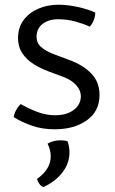

<svg xmlns="http://www.w3.org/2000/svg" viewBox="-20 -522 474 793"><path d="M37 -38Q38 -51 46.5 -67Q55 -83 66 -92Q96.5 -74.5 133 -60.2Q169.5 -46 207.5 -46Q255.5 -46 284.2 -67.8Q313 -89.5 314 -123.5Q314 -148.5 295 -170Q276 -191.5 241.5 -204.5L182 -226.5Q148 -239 119 -257.2Q90 -275.5 72.2 -302Q54.5 -328.5 54.5 -365Q54.5 -408 77.2 -438.8Q100 -469.5 138 -486Q176 -502.5 222 -502.5Q259 -502.5 301.2 -493.2Q343.5 -484 373.5 -470Q373.5 -460 370.8 -449.5Q368 -439 363 -429.2Q358 -419.5 350.5 -412Q327 -423 292.5 -432.8Q258 -442.5 220 -442.5Q180.5 -442.5 155.8 -423Q131 -403.5 131 -370Q131 -344.5 149.8 -327.8Q168.5 -311 205.5 -297L267 -274Q323 -253.5 357 -218.5Q391 -183.5 391 -129Q391 -62.5 338.8 -25.2Q286.5 12 206 12Q153.5 12 110.8 -3.2Q68 -18.5 37 -38ZM258.5 61Q262 68 264.5 81.2Q267 94.5 267 107Q267 152.5 237.8 190.2Q208.5 228 159.5 250.5Q150 247.5 142.8 237.8Q135.5 228 133 217Q189.5 177 189.5 123.5Q189.5 110 185.8 96Q182 82 176.5 71.5Q199 57.5 231 57.5Q247 57.5 258.5 61Z"/></svg>

Font: Signika Light
Style: Regular
Weight: 300
Designer: Anna Giedry
Foundry: Anna Giedry
Version: Version 2.000